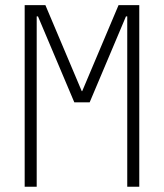

<svg xmlns="http://www.w3.org/2000/svg" viewBox="-20 -713 626 733"><path d="M74.2 0V-693.4H153.3L292 -365.2H293.9L432.6 -693.4H511.7V0H465.8V-650.4H460.9L322.3 -322.3H263.7L125 -650.4H120.1V0Z"/></svg>

Font: Cascadia Code ExtraLight
Style: Regular
Weight: 200
Monospace: yes
Designer: Aaron Bell
Foundry: Saja Typeworks
Version: Version 2407.024; ttfautohint (v1.8.4)